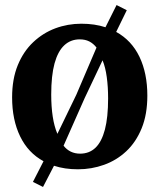

<svg xmlns="http://www.w3.org/2000/svg" viewBox="-20 -660 632 761"><path d="M150.5 81 110.5 61 152.5 -21Q91.5 -54 59.8 -119.5Q28 -185 28 -274Q28 -347 50.5 -401.8Q73 -456.5 111.8 -493Q150.5 -529.5 199.5 -547.8Q248.5 -566 302.5 -566Q329 -566 352.8 -562.5Q376.5 -559 398 -552L442 -640L482.5 -619.5L440.5 -533.5Q501.5 -500 532.8 -434.8Q564 -369.5 564 -281Q564 -206.5 541.5 -151.5Q519 -96.5 480.5 -60.5Q442 -24.5 392.5 -6.8Q343 11 289 11Q262.5 11 239 7.5Q215.5 4 194 -3ZM207.5 -129.5 282.5 -284.5 362.5 -471.5Q350 -487.5 333.8 -495.8Q317.5 -504 296 -504Q260 -504 234.8 -480.5Q209.5 -457 196.2 -408.8Q183 -360.5 183 -285Q183 -237.5 189 -198Q195 -158.5 207.5 -129.5ZM297.5 -51Q334 -51 358.5 -74.5Q383 -98 395.8 -146.5Q408.5 -195 408.5 -270Q408.5 -315.5 403.2 -354.2Q398 -393 386.5 -421L315.5 -271L232 -82.5Q244 -67 260.5 -59Q277 -51 297.5 -51Z"/></svg>

Font: Merriweather 28pt
Style: Bold
Weight: 700
Version: Version 2.100